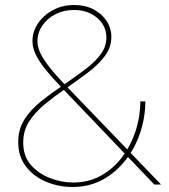

<svg xmlns="http://www.w3.org/2000/svg" viewBox="-20 -739 675 769"><path d="M598 0 229 -386Q185 -432 159 -465Q133 -498 121.5 -524Q110 -550 110 -574Q110 -612 132 -645Q154 -678 192 -698.5Q230 -719 277 -719Q321 -719 354.5 -701.5Q388 -684 407 -655Q426 -626 426 -591Q426 -549 399.5 -514Q373 -479 331 -447.5Q289 -416 243 -384Q199 -354 160 -322Q121 -290 97 -253Q73 -216 73 -168Q73 -113 104 -78Q135 -43 181 -25.5Q227 -8 273 -8Q335 -8 384.5 -35.5Q434 -63 469 -109.5Q504 -156 523 -214Q542 -272 542 -333H562Q562 -270 542 -209Q522 -148 483.5 -98.5Q445 -49 391.5 -19.5Q338 10 270 10Q216 10 166 -10.5Q116 -31 84.5 -71.5Q53 -112 53 -170Q53 -221 77.5 -260Q102 -299 143 -332Q184 -365 233 -398Q286 -434 325 -464Q364 -494 385 -524Q406 -554 406 -589Q406 -636 369 -667.5Q332 -699 276 -699Q235 -699 202 -682Q169 -665 149.5 -636.5Q130 -608 130 -573Q130 -555 138.5 -533.5Q147 -512 170.5 -480Q194 -448 240 -400L625 0Z"/></svg>

Font: Raleway Thin Thin
Style: Regular
Weight: 250
Version: Version 4.026